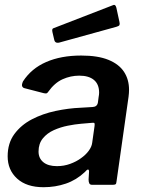

<svg xmlns="http://www.w3.org/2000/svg" viewBox="-20 -772 598 802"><path d="M334 -53Q299 -20 255 -5Q211 10 162 10Q91 10 51.5 -26Q12 -62 12 -119Q12 -174 40 -212Q68 -250 113 -273.5Q158 -297 212 -308.5Q266 -320 317 -322L367 -325Q386 -326 389 -344L392 -367Q393 -372 393.5 -376.5Q394 -381 394 -385Q394 -420 372.5 -438Q351 -456 311 -456Q275 -456 241.5 -441Q208 -426 181 -388Q178 -383 174 -382Q170 -381 162 -383L81 -404Q75 -406 72.5 -412Q70 -418 76 -432Q111 -486 173 -513Q235 -540 319 -540Q389 -540 433 -522Q477 -504 498 -472Q519 -440 519 -397Q519 -390 518.5 -383Q518 -376 517 -368L467 -16Q466 -5 463 -2.5Q460 0 450 0H365Q356 0 353 -6Q350 -12 350 -22L352 -56Q351 -73 334 -53ZM375 -246Q376 -255 374.5 -257.5Q373 -260 365 -259L318 -255Q294 -253 263.5 -247Q233 -241 205 -228.5Q177 -216 159 -194Q141 -172 141 -139Q141 -111 161 -94.5Q181 -78 218 -78Q247 -78 273 -87.5Q299 -97 318 -111Q338 -125 350.5 -142Q363 -159 365 -175ZM466 -740 479 -680Q481 -672 479 -667.5Q477 -663 466 -660L227 -594Q217 -592 212 -596Q207 -600 206 -608L199 -638Q196 -652 203 -654L451 -750Q456 -753 460 -750.5Q464 -748 466 -740Z"/></svg>

Font: Libre Franklin Thin SemiBold
Style: Italic
Weight: 600
Italic angle: -8°
Version: Version 3.000